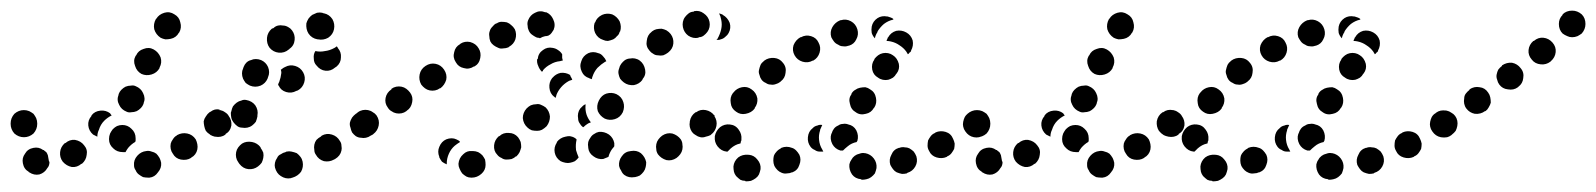

<svg xmlns="http://www.w3.org/2000/svg" viewBox="-45 -309 3001 361"><path d="M258 -3Q257 -8 255 -12Q252 -17 249 -20Q245 -23 240 -24Q235 -26 230 -25Q230 -25 230 -25Q220 -24 213 -16Q206 -8 207 2Q207 7 210 11Q212 16 216 19Q220 22 224 24Q229 25 234 25Q235 25 236 25Q246 24 252 15Q259 7 258 -3ZM10 15Q9 15 9 14Q0 9 -2 -2Q-4 -12 2 -20Q7 -29 18 -31Q28 -33 36 -27Q36 -27 37 -27Q39 -25 42 -23Q44 -20 45 -17Q46 -12 47 -6Q48 -5 48 -4Q48 -1 47 2Q46 5 44 7Q39 16 29 19Q19 21 10 15ZM113 -36Q107 -44 96 -46Q86 -47 78 -40H77Q69 -33 68 -23Q67 -13 73 -5Q80 3 90 5Q100 6 108 -1H109Q117 -8 118 -18Q120 -28 113 -36ZM326 -28Q327 -33 326 -38Q325 -43 323 -47Q317 -56 307 -58Q297 -60 288 -55L287 -54Q283 -52 280 -47Q277 -43 276 -39Q275 -34 276 -29Q277 -24 280 -20Q285 -11 295 -9Q306 -7 314 -12L315 -13Q319 -15 322 -19Q325 -23 326 -28ZM160 -47V-48Q160 -53 162 -58Q164 -62 167 -66Q171 -70 175 -72Q180 -74 185 -74Q195 -74 202 -67Q210 -60 210 -49V-48Q210 -47 210 -45Q210 -43 209 -42Q202 -38 196 -31Q193 -27 191 -23Q189 -23 188 -23Q187 -23 186 -23Q175 -23 168 -30Q160 -37 160 -47ZM0 -51Q10 -51 18 -58Q25 -66 25 -76V-77Q25 -82 23 -87Q21 -91 18 -95Q14 -98 10 -100Q5 -102 0 -102Q-10 -102 -18 -95Q-25 -87 -25 -77V-76Q-25 -66 -18 -58Q-10 -51 0 -51ZM385 -91Q383 -95 378 -98Q374 -101 369 -102Q364 -102 360 -101Q355 -100 351 -97H350Q341 -91 340 -81Q338 -71 344 -62Q347 -58 351 -55Q355 -53 360 -52Q365 -51 370 -52Q375 -53 379 -56V-57Q388 -62 390 -73Q391 -83 385 -91ZM127 -91V-92Q133 -100 144 -101Q154 -102 162 -96Q163 -94 165 -92Q157 -88 151 -82Q144 -75 141 -65Q138 -59 138 -52Q136 -53 134 -54Q132 -55 130 -56Q122 -63 121 -73Q120 -83 127 -91ZM193 -99Q197 -97 202 -98Q207 -98 212 -100Q216 -102 220 -106Q223 -109 225 -114V-115Q229 -124 224 -134Q220 -143 210 -147Q206 -149 201 -148Q196 -148 191 -146Q187 -144 183 -140Q180 -137 178 -132V-131Q174 -121 179 -112Q183 -103 193 -99ZM221 -170Q230 -166 240 -169Q250 -172 255 -181V-182Q260 -191 257 -201Q253 -211 244 -216Q235 -221 225 -217Q215 -214 211 -205L210 -204Q205 -195 209 -185Q212 -175 221 -170ZM257 -238Q261 -236 266 -235Q271 -235 276 -236Q281 -237 285 -240Q289 -243 291 -247L292 -248Q297 -257 294 -267Q292 -277 283 -282Q274 -288 264 -285Q254 -282 249 -274L248 -273Q243 -264 245 -254Q248 -244 257 -238Z M524 -5Q523 -10 520 -14Q517 -18 513 -21Q508 -23 503 -24Q499 -25 494 -24Q493 -24 492 -23Q487 -22 483 -19Q478 -17 476 -12Q473 -8 472 -3Q471 2 472 6Q475 17 483 22Q492 28 502 26Q504 25 505 25Q515 22 521 14Q526 5 524 -5ZM440 4Q444 1 447 -3Q449 -7 450 -12Q451 -17 450 -22Q448 -27 445 -31Q445 -31 445 -32Q439 -40 429 -42Q418 -44 410 -39Q406 -36 403 -32Q400 -28 399 -23Q398 -18 399 -13Q400 -8 403 -4Q404 -2 405 -1Q412 8 422 9Q432 10 440 4ZM597 -26Q598 -30 597 -35Q597 -40 594 -44Q589 -53 579 -56Q569 -59 560 -54L558 -52Q554 -50 550 -46Q547 -42 546 -37Q545 -32 546 -27Q546 -22 549 -18Q554 -9 564 -6Q574 -4 583 -9L585 -10Q590 -13 593 -17Q596 -21 597 -26ZM661 -90Q658 -94 654 -97Q649 -99 645 -100Q640 -101 635 -100Q630 -99 626 -96L624 -95Q620 -92 617 -88Q614 -83 613 -79Q612 -74 614 -69Q615 -64 617 -60Q620 -56 624 -53Q629 -50 634 -50Q638 -49 643 -50Q648 -51 652 -54L654 -55Q663 -61 665 -71Q667 -81 661 -90ZM359 -103Q355 -102 351 -99L349 -98Q345 -95 342 -90Q339 -86 338 -81Q338 -77 339 -72Q340 -67 342 -63Q345 -59 350 -56Q354 -53 359 -52Q363 -52 368 -53Q373 -54 377 -56L379 -58Q380 -58 380 -59Q381 -59 381 -59Q378 -62 376 -65Q370 -73 368 -83Q366 -92 367 -101L368 -103Q368 -103 368 -103Q363 -104 359 -103ZM394 -79Q397 -75 401 -72Q405 -69 410 -69Q415 -68 420 -69Q425 -70 429 -73Q433 -76 436 -80Q438 -85 439 -90V-92Q441 -102 435 -111Q429 -119 418 -121Q413 -122 409 -120Q404 -119 400 -116Q396 -113 393 -109Q391 -105 390 -100L389 -97Q389 -92 390 -87Q391 -83 394 -79ZM489 -182 491 -183Q500 -188 510 -185Q520 -182 525 -173Q530 -164 527 -154Q524 -144 515 -139L512 -138Q503 -133 493 -136Q483 -139 479 -148Q478 -149 478 -149Q478 -150 478 -150Q478 -151 479 -153L480 -155Q483 -163 484 -172Q484 -175 483 -178Q485 -179 486 -180Q487 -181 489 -182ZM412 -161Q414 -157 417 -153Q421 -150 425 -148Q435 -144 445 -148Q454 -152 458 -161L459 -164Q463 -173 459 -183Q455 -192 446 -196Q441 -198 436 -198Q431 -198 427 -196Q422 -195 418 -191Q415 -188 413 -183L412 -180Q410 -176 410 -171Q410 -166 412 -161ZM590 -219Q590 -220 589 -221Q588 -221 588 -222Q586 -220 584 -219Q575 -214 566 -213Q557 -211 548 -213Q548 -213 548 -213Q544 -207 545 -199Q545 -191 550 -186Q557 -177 567 -176Q577 -175 585 -182Q587 -183 588 -184Q596 -191 596 -201Q597 -211 590 -219ZM462 -219Q469 -211 479 -210Q490 -209 498 -216Q499 -216 499 -217Q508 -223 509 -234Q510 -244 504 -252Q501 -256 497 -258Q492 -261 487 -261Q482 -262 478 -261Q473 -260 469 -256Q468 -256 466 -255Q458 -248 457 -238Q456 -227 462 -219ZM542 -281Q538 -278 535 -274Q532 -269 531 -265Q530 -254 535 -246Q541 -237 552 -235Q552 -235 553 -235Q563 -233 572 -238Q581 -244 583 -254Q585 -264 580 -273Q574 -282 564 -284Q562 -284 561 -285Q556 -286 551 -285Q546 -283 542 -281Z M868 1Q868 -4 867 -9Q865 -13 862 -17Q858 -21 854 -23Q849 -25 844 -25H843Q833 -26 826 -19Q818 -12 817 -1Q817 4 819 8Q821 13 824 17Q827 20 832 23Q836 25 841 25H842Q852 25 860 18Q868 11 868 1ZM1165 14Q1168 10 1169 5Q1170 1 1170 -4Q1168 -14 1160 -21Q1152 -27 1141 -25Q1130 -24 1124 -15Q1118 -7 1119 3Q1120 8 1123 12Q1125 17 1129 20Q1133 23 1138 24Q1143 25 1148 24H1149Q1154 23 1158 21Q1162 18 1165 14ZM781 -13V-14Q777 -24 781 -33Q785 -43 794 -47Q799 -49 804 -49Q809 -49 813 -47Q815 -46 817 -45Q819 -44 820 -42Q815 -39 810 -35Q803 -29 799 -20Q795 -11 795 -2Q795 -1 795 0Q795 0 795 0Q795 0 795 0Q790 -2 786 -5Q783 -9 781 -13ZM1039 -47Q1038 -48 1038 -48Q1037 -48 1037 -49Q1028 -55 1018 -52Q1008 -50 1002 -42V-41Q996 -32 998 -22Q1000 -12 1009 -6Q1013 -4 1018 -3Q1023 -2 1027 -3Q1032 -4 1036 -6Q1040 -9 1043 -13Q1040 -20 1038 -27V-28Q1037 -37 1039 -46Q1039 -47 1039 -47ZM1238 -28Q1239 -33 1238 -38Q1238 -42 1235 -47Q1229 -55 1219 -58Q1209 -60 1200 -54Q1196 -51 1193 -47Q1190 -43 1189 -38Q1188 -33 1189 -28Q1189 -24 1192 -19Q1198 -11 1208 -8Q1218 -6 1227 -12Q1231 -15 1234 -19Q1237 -23 1238 -28ZM935 -32Q935 -37 934 -42Q932 -47 929 -51Q922 -59 912 -59Q901 -60 894 -53H893Q885 -46 884 -36Q883 -25 890 -18Q893 -14 898 -12Q902 -9 907 -9Q912 -9 917 -10Q922 -12 925 -15H926Q930 -19 932 -23Q934 -28 935 -32ZM1061 -31V-32Q1060 -37 1061 -42Q1062 -46 1065 -50Q1068 -55 1072 -57Q1076 -60 1081 -61Q1091 -62 1100 -56Q1108 -50 1110 -40V-39Q1110 -38 1110 -36Q1110 -35 1110 -34Q1108 -31 1106 -29Q1101 -22 1099 -14Q1097 -13 1094 -12Q1092 -11 1089 -10Q1079 -9 1071 -15Q1062 -21 1061 -31ZM1298 -91Q1295 -95 1290 -98Q1286 -100 1281 -101Q1276 -102 1272 -101Q1267 -100 1263 -97L1262 -96Q1254 -90 1252 -80Q1250 -70 1256 -61Q1259 -57 1263 -55Q1267 -52 1272 -51Q1277 -50 1282 -52Q1287 -53 1291 -55L1292 -56Q1300 -62 1302 -72Q1304 -82 1298 -91ZM663 -92Q660 -96 656 -98Q652 -101 647 -102Q642 -103 637 -102Q632 -101 628 -98Q619 -92 617 -81Q616 -71 621 -63Q624 -59 628 -56Q633 -53 638 -52Q642 -52 647 -53Q652 -54 656 -56L657 -57Q665 -63 667 -73Q669 -83 663 -92ZM981 -107Q977 -110 972 -112Q968 -114 963 -113Q958 -113 953 -111Q949 -109 945 -105Q938 -97 938 -87Q939 -76 947 -69Q950 -66 955 -64Q960 -63 965 -63Q970 -63 974 -65Q979 -68 982 -71L983 -72Q989 -80 989 -90Q988 -100 981 -107ZM1058 -93Q1055 -102 1056 -112Q1056 -113 1056 -113Q1053 -112 1051 -110Q1049 -108 1047 -106L1046 -105Q1043 -101 1042 -96Q1041 -91 1042 -86Q1042 -81 1045 -77Q1047 -73 1051 -70Q1052 -70 1052 -70Q1052 -70 1052 -70Q1056 -74 1061 -77Q1063 -78 1066 -79Q1061 -85 1058 -93ZM1092 -86Q1101 -82 1111 -85Q1121 -88 1126 -98Q1130 -108 1127 -117Q1124 -127 1114 -132Q1105 -136 1095 -133Q1086 -130 1081 -120Q1076 -110 1079 -100Q1083 -91 1092 -86ZM726 -135Q723 -139 719 -142Q715 -145 710 -146Q705 -147 700 -146Q695 -145 691 -142V-141Q682 -135 680 -125Q678 -115 684 -107Q687 -102 691 -100Q695 -97 700 -96Q705 -95 710 -96Q715 -97 719 -100L720 -101Q728 -106 730 -117Q732 -127 726 -135ZM1025 -157Q1028 -158 1031 -159Q1030 -162 1028 -165Q1027 -167 1027 -168Q1019 -173 1009 -172Q1000 -170 994 -163L993 -162Q987 -154 988 -144Q989 -133 997 -127Q998 -127 998 -126Q999 -126 1000 -125Q1000 -127 1001 -129V-130Q1004 -138 1010 -145Q1016 -152 1025 -157ZM790 -178Q784 -187 774 -189Q764 -191 755 -185Q746 -179 744 -169Q742 -159 747 -150Q750 -146 754 -143Q758 -140 763 -139Q768 -138 773 -139Q778 -140 782 -143H783Q791 -149 794 -159Q796 -169 790 -178ZM1118 -170Q1119 -165 1121 -161Q1124 -157 1128 -154Q1136 -148 1147 -149Q1157 -151 1163 -159V-160Q1170 -168 1168 -178Q1166 -189 1158 -195Q1154 -198 1149 -199Q1144 -200 1140 -199Q1135 -199 1130 -196Q1126 -193 1123 -189Q1120 -185 1119 -180Q1117 -175 1118 -170ZM1048 -194Q1051 -204 1061 -209Q1070 -213 1080 -209Q1085 -208 1089 -203Q1093 -199 1095 -194Q1094 -193 1093 -193Q1085 -188 1079 -182L1078 -181Q1072 -174 1069 -165Q1068 -163 1068 -160Q1067 -161 1065 -161Q1064 -161 1063 -162Q1053 -165 1049 -174Q1044 -184 1048 -194ZM976 -177V-176Q975 -175 974 -174Q969 -179 967 -185Q964 -191 965 -198H966Q967 -209 976 -215Q984 -221 994 -219Q1000 -218 1004 -215Q1009 -212 1012 -207Q1012 -204 1012 -200Q1013 -197 1013 -195Q1011 -195 1008 -194Q998 -193 990 -188Q982 -184 976 -177ZM855 -218Q850 -227 839 -230Q829 -232 821 -227L820 -226Q811 -221 809 -211Q806 -201 812 -192Q817 -183 827 -181Q837 -178 846 -184H847Q856 -189 858 -200Q860 -210 855 -218ZM1176 -214Q1179 -210 1183 -208Q1187 -205 1192 -205Q1197 -204 1202 -205Q1207 -207 1211 -210Q1220 -217 1221 -227Q1222 -237 1216 -245Q1213 -249 1208 -252Q1204 -254 1199 -255Q1194 -255 1189 -254Q1185 -253 1181 -250L1180 -249Q1172 -243 1171 -232Q1169 -222 1176 -214ZM923 -254Q920 -259 916 -262Q913 -265 908 -267Q903 -268 898 -268Q893 -268 889 -265H888Q884 -263 881 -259Q877 -255 876 -251Q874 -246 875 -241Q875 -236 877 -231Q879 -227 883 -224Q887 -221 892 -219Q896 -217 901 -218Q906 -218 911 -220L912 -221Q921 -226 924 -235Q927 -245 923 -254ZM1089 -234Q1093 -232 1098 -232Q1103 -233 1108 -235Q1112 -237 1115 -241Q1119 -244 1120 -249L1121 -250Q1124 -259 1120 -269Q1115 -278 1106 -282Q1096 -285 1087 -281Q1077 -276 1074 -267L1073 -266Q1070 -256 1074 -247Q1079 -237 1089 -234ZM1327 -266Q1330 -256 1325 -247Q1323 -243 1319 -240Q1315 -236 1310 -235Q1308 -234 1306 -234Q1304 -234 1302 -234Q1303 -235 1304 -236Q1309 -245 1311 -254Q1313 -263 1311 -272Q1310 -278 1307 -284Q1309 -283 1310 -283Q1312 -282 1313 -282Q1314 -281 1314 -281Q1323 -276 1327 -266ZM955 -244Q951 -247 949 -252Q947 -256 947 -261Q946 -266 948 -271Q952 -281 961 -285Q970 -290 980 -286Q981 -286 982 -286Q991 -282 995 -273Q1000 -263 996 -253Q994 -250 992 -247Q990 -244 986 -242Q983 -241 980 -241Q975 -240 970 -237Q969 -238 967 -238Q965 -238 963 -239Q963 -239 963 -239Q959 -241 955 -244ZM1243 -277Q1240 -273 1239 -268Q1238 -263 1239 -258Q1241 -248 1249 -242Q1258 -236 1268 -238L1269 -239Q1274 -239 1278 -242Q1282 -245 1285 -249Q1288 -253 1289 -258Q1290 -263 1289 -268Q1287 -278 1278 -284Q1270 -290 1260 -288L1259 -287Q1254 -287 1250 -284Q1246 -281 1243 -277Z M1376 26Q1380 23 1382 19Q1384 14 1385 9Q1386 -1 1379 -9Q1373 -17 1363 -18H1362Q1351 -19 1343 -13Q1335 -6 1334 4Q1334 9 1335 14Q1336 18 1339 22Q1343 26 1347 29Q1351 31 1356 31L1357 32Q1362 32 1367 31Q1372 29 1376 26ZM1593 24Q1597 21 1600 17Q1602 12 1603 7Q1604 -3 1598 -11Q1592 -19 1582 -21H1581Q1576 -22 1571 -20Q1566 -19 1562 -16Q1558 -13 1556 -9Q1553 -5 1552 0Q1551 10 1557 19Q1563 27 1574 28L1575 29Q1580 29 1584 28Q1589 27 1593 24ZM1678 -15Q1676 -20 1673 -24Q1670 -27 1665 -30Q1661 -32 1656 -32Q1651 -33 1646 -31H1645Q1635 -28 1631 -18Q1626 -9 1629 1Q1631 5 1634 9Q1637 13 1641 15Q1646 17 1651 18Q1656 18 1660 17L1661 16Q1671 13 1676 4Q1681 -5 1678 -15ZM1458 -18Q1455 -23 1452 -26Q1448 -30 1444 -31Q1439 -33 1434 -33Q1429 -33 1424 -31L1423 -30Q1419 -28 1416 -25Q1412 -21 1410 -16Q1409 -12 1409 -7Q1409 -2 1411 3Q1413 7 1417 11Q1420 14 1425 16Q1430 18 1435 17Q1440 17 1444 15H1445Q1455 11 1458 1Q1462 -9 1458 -18ZM1749 -29Q1750 -34 1750 -39Q1749 -44 1747 -48Q1743 -58 1733 -61Q1723 -64 1714 -60L1713 -59Q1708 -57 1705 -53Q1702 -49 1700 -45Q1699 -40 1699 -35Q1699 -30 1702 -25Q1706 -16 1716 -13Q1726 -10 1735 -14L1736 -15Q1741 -17 1744 -21Q1747 -25 1749 -29ZM1492 -73Q1487 -72 1484 -69L1483 -68Q1475 -62 1474 -51Q1473 -41 1479 -33Q1482 -29 1487 -27Q1491 -24 1496 -24Q1498 -24 1499 -24Q1501 -24 1503 -24Q1502 -26 1501 -28Q1496 -36 1495 -46Q1494 -55 1497 -64V-65Q1499 -70 1501 -74Q1496 -75 1492 -73ZM1299 -52V-53Q1301 -63 1309 -70Q1317 -76 1327 -75Q1338 -74 1344 -65Q1350 -57 1349 -47V-46Q1349 -44 1348 -43Q1348 -41 1347 -39Q1347 -39 1346 -39Q1337 -37 1329 -30Q1326 -27 1323 -24Q1322 -24 1322 -24Q1321 -24 1321 -24Q1311 -25 1304 -34Q1298 -42 1299 -52ZM1518 -57 1519 -59Q1520 -63 1523 -67Q1526 -71 1531 -73Q1535 -76 1540 -76Q1545 -77 1550 -75Q1560 -73 1565 -64Q1570 -54 1567 -44L1566 -43Q1566 -43 1566 -43Q1566 -43 1566 -42Q1556 -40 1549 -34Q1544 -30 1540 -26Q1539 -26 1537 -26Q1536 -26 1535 -26Q1525 -29 1520 -38Q1515 -48 1518 -57ZM1816 -72Q1817 -77 1816 -82Q1815 -87 1812 -91Q1806 -99 1796 -101Q1785 -103 1777 -97L1776 -96Q1772 -94 1769 -89Q1767 -85 1766 -80Q1765 -75 1766 -71Q1767 -66 1770 -62Q1776 -53 1786 -51Q1796 -49 1805 -55V-56Q1810 -59 1812 -63Q1815 -67 1816 -72ZM1295 -88Q1297 -89 1299 -91Q1299 -91 1299 -91Q1299 -92 1298 -92Q1292 -100 1282 -102Q1272 -104 1264 -98H1263Q1254 -92 1252 -81Q1251 -71 1256 -63Q1260 -58 1265 -55Q1271 -52 1277 -52Q1277 -53 1277 -55V-56Q1278 -65 1283 -73Q1287 -82 1295 -88ZM1564 -98Q1572 -92 1583 -95Q1593 -97 1598 -106L1599 -107Q1604 -115 1602 -125Q1600 -136 1591 -141Q1587 -144 1582 -145Q1577 -145 1572 -144Q1567 -143 1563 -140Q1559 -138 1556 -133V-132Q1550 -124 1553 -114Q1555 -103 1564 -98ZM1339 -99Q1347 -93 1357 -95Q1368 -97 1374 -105V-106Q1380 -114 1379 -124Q1377 -135 1368 -141Q1360 -147 1350 -145Q1340 -143 1334 -135L1333 -134Q1327 -126 1329 -115Q1330 -105 1339 -99ZM1382 -177Q1381 -173 1383 -168Q1384 -163 1387 -159Q1390 -155 1395 -153Q1399 -150 1404 -150Q1409 -149 1414 -151Q1418 -152 1422 -155L1423 -156Q1431 -162 1432 -172Q1434 -183 1427 -191Q1421 -199 1411 -200Q1400 -201 1392 -195L1391 -194Q1387 -191 1385 -187Q1383 -182 1382 -177ZM1606 -163Q1610 -160 1615 -159Q1620 -158 1625 -159Q1629 -160 1634 -163Q1638 -166 1640 -170L1641 -171Q1647 -179 1645 -189Q1642 -200 1634 -205Q1630 -208 1625 -209Q1620 -210 1615 -209Q1610 -208 1606 -205Q1602 -202 1599 -198V-197Q1593 -189 1595 -178Q1597 -168 1606 -163ZM1449 -205Q1454 -196 1464 -193Q1474 -190 1483 -195H1484Q1493 -200 1496 -210Q1499 -220 1494 -229Q1490 -238 1480 -241Q1470 -244 1461 -239H1460Q1451 -234 1447 -224Q1444 -214 1449 -205ZM1624 -238 1625 -239Q1630 -248 1640 -251Q1650 -253 1659 -248Q1668 -243 1671 -233Q1673 -223 1668 -214V-213Q1667 -211 1665 -210Q1664 -208 1662 -207Q1661 -209 1659 -212Q1654 -219 1646 -224Q1639 -229 1630 -231Q1626 -232 1622 -232Q1622 -234 1623 -235Q1624 -237 1624 -238ZM1518 -239Q1520 -235 1523 -231Q1526 -227 1531 -225Q1535 -222 1540 -222Q1545 -221 1550 -223H1551Q1561 -226 1565 -235Q1570 -244 1567 -254Q1564 -264 1555 -269Q1546 -274 1536 -271H1535Q1525 -267 1520 -258Q1515 -249 1518 -239ZM1623 -278H1624Q1627 -277 1630 -276Q1633 -275 1635 -273Q1635 -273 1634 -272Q1625 -270 1617 -264Q1610 -258 1605 -250V-249Q1601 -243 1600 -237Q1596 -241 1594 -247Q1593 -253 1594 -259Q1596 -269 1605 -275Q1613 -280 1623 -278Z M2050 -3Q2049 -8 2047 -12Q2044 -17 2041 -20Q2037 -23 2032 -24Q2027 -26 2022 -25Q2022 -25 2022 -25Q2012 -24 2005 -16Q1998 -8 1999 2Q1999 7 2002 11Q2004 16 2008 19Q2012 22 2016 24Q2021 25 2026 25Q2027 25 2028 25Q2038 24 2044 15Q2051 7 2050 -3ZM1802 15Q1801 15 1801 14Q1792 9 1790 -2Q1788 -12 1794 -20Q1799 -29 1810 -31Q1820 -33 1828 -27Q1828 -27 1829 -27Q1831 -25 1834 -23Q1836 -20 1837 -17Q1838 -12 1839 -6Q1840 -5 1840 -4Q1840 -1 1839 2Q1838 5 1836 7Q1831 16 1821 19Q1811 21 1802 15ZM1905 -36Q1899 -44 1888 -46Q1878 -47 1870 -40H1869Q1861 -33 1860 -23Q1859 -13 1865 -5Q1872 3 1882 5Q1892 6 1900 -1H1901Q1909 -8 1910 -18Q1912 -28 1905 -36ZM2118 -28Q2119 -33 2118 -38Q2117 -43 2115 -47Q2109 -56 2099 -58Q2089 -60 2080 -55L2079 -54Q2075 -52 2072 -47Q2069 -43 2068 -39Q2067 -34 2068 -29Q2069 -24 2072 -20Q2077 -11 2087 -9Q2098 -7 2106 -12L2107 -13Q2111 -15 2114 -19Q2117 -23 2118 -28ZM1952 -47V-48Q1952 -53 1954 -58Q1956 -62 1959 -66Q1963 -70 1967 -72Q1972 -74 1977 -74Q1987 -74 1994 -67Q2002 -60 2002 -49V-48Q2002 -47 2002 -45Q2002 -43 2001 -42Q1994 -38 1988 -31Q1985 -27 1983 -23Q1981 -23 1980 -23Q1979 -23 1978 -23Q1967 -23 1960 -30Q1952 -37 1952 -47ZM1792 -51Q1802 -51 1810 -58Q1817 -66 1817 -76V-77Q1817 -82 1815 -87Q1813 -91 1810 -95Q1806 -98 1802 -100Q1797 -102 1792 -102Q1782 -102 1774 -95Q1767 -87 1767 -77V-76Q1767 -66 1774 -58Q1782 -51 1792 -51ZM2177 -91Q2175 -95 2170 -98Q2166 -101 2161 -102Q2156 -102 2152 -101Q2147 -100 2143 -97H2142Q2133 -91 2132 -81Q2130 -71 2136 -62Q2139 -58 2143 -55Q2147 -53 2152 -52Q2157 -51 2162 -52Q2167 -53 2171 -56V-57Q2180 -62 2182 -73Q2183 -83 2177 -91ZM1919 -91V-92Q1925 -100 1936 -101Q1946 -102 1954 -96Q1955 -94 1957 -92Q1949 -88 1943 -82Q1936 -75 1933 -65Q1930 -59 1930 -52Q1928 -53 1926 -54Q1924 -55 1922 -56Q1914 -63 1913 -73Q1912 -83 1919 -91ZM1985 -99Q1989 -97 1994 -98Q1999 -98 2004 -100Q2008 -102 2012 -106Q2015 -109 2017 -114V-115Q2021 -124 2016 -134Q2012 -143 2002 -147Q1998 -149 1993 -148Q1988 -148 1983 -146Q1979 -144 1975 -140Q1972 -137 1970 -132V-131Q1966 -121 1971 -112Q1975 -103 1985 -99ZM2013 -170Q2022 -166 2032 -169Q2042 -172 2047 -181V-182Q2052 -191 2049 -201Q2045 -211 2036 -216Q2027 -221 2017 -217Q2007 -214 2003 -205L2002 -204Q1997 -195 2001 -185Q2004 -175 2013 -170ZM2049 -238Q2053 -236 2058 -235Q2063 -235 2068 -236Q2073 -237 2077 -240Q2081 -243 2083 -247L2084 -248Q2089 -257 2086 -267Q2084 -277 2075 -282Q2066 -288 2056 -285Q2046 -282 2041 -274L2040 -273Q2035 -264 2037 -254Q2040 -244 2049 -238Z M2254 26Q2258 23 2260 19Q2262 14 2263 9Q2264 -1 2257 -9Q2251 -17 2241 -18H2240Q2229 -19 2221 -13Q2213 -6 2212 4Q2212 9 2213 14Q2214 18 2217 22Q2221 26 2225 29Q2229 31 2234 31L2235 32Q2240 32 2245 31Q2250 29 2254 26ZM2471 24Q2475 21 2478 17Q2480 12 2481 7Q2482 -3 2476 -11Q2470 -19 2460 -21H2459Q2454 -22 2449 -20Q2444 -19 2440 -16Q2436 -13 2434 -9Q2431 -5 2430 0Q2429 10 2435 19Q2441 27 2452 28L2453 29Q2458 29 2462 28Q2467 27 2471 24ZM2556 -15Q2554 -20 2551 -24Q2548 -27 2543 -30Q2539 -32 2534 -32Q2529 -33 2524 -31H2523Q2513 -28 2509 -18Q2504 -9 2507 1Q2509 5 2512 9Q2515 13 2519 15Q2524 17 2529 18Q2534 18 2538 17L2539 16Q2549 13 2554 4Q2559 -5 2556 -15ZM2336 -18Q2333 -23 2330 -26Q2326 -30 2322 -31Q2317 -33 2312 -33Q2307 -33 2302 -31L2301 -30Q2297 -28 2294 -25Q2290 -21 2288 -16Q2287 -12 2287 -7Q2287 -2 2289 3Q2291 7 2295 11Q2298 14 2303 16Q2308 18 2313 17Q2318 17 2322 15H2323Q2333 11 2336 1Q2340 -9 2336 -18ZM2627 -29Q2628 -34 2628 -39Q2627 -44 2625 -48Q2621 -58 2611 -61Q2601 -64 2592 -60L2591 -59Q2586 -57 2583 -53Q2580 -49 2578 -45Q2577 -40 2577 -35Q2577 -30 2580 -25Q2584 -16 2594 -13Q2604 -10 2613 -14L2614 -15Q2619 -17 2622 -21Q2625 -25 2627 -29ZM2370 -73Q2365 -72 2362 -69L2361 -68Q2353 -62 2352 -51Q2351 -41 2357 -33Q2360 -29 2365 -27Q2369 -24 2374 -24Q2376 -24 2377 -24Q2379 -24 2381 -24Q2380 -26 2379 -28Q2374 -36 2373 -46Q2372 -55 2375 -64V-65Q2377 -70 2379 -74Q2374 -75 2370 -73ZM2177 -52V-53Q2179 -63 2187 -70Q2195 -76 2205 -75Q2216 -74 2222 -65Q2228 -57 2227 -47V-46Q2227 -44 2226 -43Q2226 -41 2225 -39Q2225 -39 2224 -39Q2215 -37 2207 -30Q2204 -27 2201 -24Q2200 -24 2200 -24Q2199 -24 2199 -24Q2189 -25 2182 -34Q2176 -42 2177 -52ZM2396 -57 2397 -59Q2398 -63 2401 -67Q2404 -71 2409 -73Q2413 -76 2418 -76Q2423 -77 2428 -75Q2438 -73 2443 -64Q2448 -54 2445 -44L2444 -43Q2444 -43 2444 -43Q2444 -43 2444 -42Q2434 -40 2427 -34Q2422 -30 2418 -26Q2417 -26 2415 -26Q2414 -26 2413 -26Q2403 -29 2398 -38Q2393 -48 2396 -57ZM2694 -72Q2695 -77 2694 -82Q2693 -87 2690 -91Q2684 -99 2674 -101Q2663 -103 2655 -97L2654 -96Q2650 -94 2647 -89Q2645 -85 2644 -80Q2643 -75 2644 -71Q2645 -66 2648 -62Q2654 -53 2664 -51Q2674 -49 2683 -55V-56Q2688 -59 2690 -63Q2693 -67 2694 -72ZM2173 -88Q2175 -89 2177 -91Q2177 -91 2177 -91Q2177 -92 2176 -92Q2170 -100 2160 -102Q2150 -104 2142 -98H2141Q2132 -92 2130 -81Q2129 -71 2134 -63Q2138 -58 2143 -55Q2149 -52 2155 -52Q2155 -53 2155 -55V-56Q2156 -65 2161 -73Q2165 -82 2173 -88ZM2442 -98Q2450 -92 2461 -95Q2471 -97 2476 -106L2477 -107Q2482 -115 2480 -125Q2478 -136 2469 -141Q2465 -144 2460 -145Q2455 -145 2450 -144Q2445 -143 2441 -140Q2437 -138 2434 -133V-132Q2428 -124 2431 -114Q2433 -103 2442 -98ZM2217 -99Q2225 -93 2235 -95Q2246 -97 2252 -105V-106Q2258 -114 2257 -124Q2255 -135 2246 -141Q2238 -147 2228 -145Q2218 -143 2212 -135L2211 -134Q2205 -126 2207 -115Q2208 -105 2217 -99ZM2260 -177Q2259 -173 2261 -168Q2262 -163 2265 -159Q2268 -155 2273 -153Q2277 -150 2282 -150Q2287 -149 2292 -151Q2296 -152 2300 -155L2301 -156Q2309 -162 2310 -172Q2312 -183 2305 -191Q2299 -199 2289 -200Q2278 -201 2270 -195L2269 -194Q2265 -191 2263 -187Q2261 -182 2260 -177ZM2484 -163Q2488 -160 2493 -159Q2498 -158 2503 -159Q2507 -160 2512 -163Q2516 -166 2518 -170L2519 -171Q2525 -179 2523 -189Q2520 -200 2512 -205Q2508 -208 2503 -209Q2498 -210 2493 -209Q2488 -208 2484 -205Q2480 -202 2477 -198V-197Q2471 -189 2473 -178Q2475 -168 2484 -163ZM2327 -205Q2332 -196 2342 -193Q2352 -190 2361 -195H2362Q2371 -200 2374 -210Q2377 -220 2372 -229Q2368 -238 2358 -241Q2348 -244 2339 -239H2338Q2329 -234 2325 -224Q2322 -214 2327 -205ZM2502 -238 2503 -239Q2508 -248 2518 -251Q2528 -253 2537 -248Q2546 -243 2549 -233Q2551 -223 2546 -214V-213Q2545 -211 2543 -210Q2542 -208 2540 -207Q2539 -209 2537 -212Q2532 -219 2524 -224Q2517 -229 2508 -231Q2504 -232 2500 -232Q2500 -234 2501 -235Q2502 -237 2502 -238ZM2396 -239Q2398 -235 2401 -231Q2404 -227 2409 -225Q2413 -222 2418 -222Q2423 -221 2428 -223H2429Q2439 -226 2443 -235Q2448 -244 2445 -254Q2442 -264 2433 -269Q2424 -274 2414 -271H2413Q2403 -267 2398 -258Q2393 -249 2396 -239ZM2501 -278H2502Q2505 -277 2508 -276Q2511 -275 2513 -273Q2513 -273 2512 -272Q2503 -270 2495 -264Q2488 -258 2483 -250V-249Q2479 -243 2478 -237Q2474 -241 2472 -247Q2471 -253 2472 -259Q2474 -269 2483 -275Q2491 -280 2501 -278Z M2695 -72Q2696 -77 2695 -82Q2694 -87 2691 -91Q2688 -95 2684 -97Q2680 -100 2675 -101Q2670 -102 2665 -100Q2660 -99 2656 -96Q2651 -93 2649 -89Q2646 -85 2645 -80Q2645 -75 2646 -70Q2647 -65 2650 -61Q2653 -57 2657 -54Q2661 -52 2666 -51Q2671 -50 2676 -51Q2680 -52 2684 -55L2685 -56Q2689 -59 2692 -63Q2694 -67 2695 -72ZM2758 -116Q2758 -121 2757 -126Q2756 -131 2753 -135Q2747 -144 2737 -145Q2727 -147 2718 -141V-140Q2714 -137 2711 -133Q2708 -129 2708 -124Q2707 -119 2708 -114Q2709 -109 2712 -105Q2718 -97 2728 -95Q2739 -94 2747 -100H2748Q2752 -103 2754 -107Q2757 -112 2758 -116ZM2814 -181Q2808 -189 2798 -191Q2788 -192 2779 -186V-185Q2775 -182 2772 -178Q2770 -174 2769 -169Q2768 -164 2770 -159Q2771 -154 2774 -150Q2780 -142 2790 -141Q2801 -139 2809 -145L2810 -146Q2818 -152 2819 -162Q2821 -173 2814 -181ZM2874 -229Q2867 -237 2857 -238Q2847 -239 2839 -232H2838Q2830 -225 2829 -215Q2828 -205 2835 -197Q2841 -189 2852 -188Q2862 -187 2870 -193L2871 -194Q2879 -201 2880 -211Q2881 -221 2874 -229ZM2929 -282Q2921 -289 2911 -289Q2900 -289 2893 -282V-281Q2886 -274 2886 -264Q2886 -253 2893 -246Q2897 -243 2902 -241Q2906 -239 2911 -239Q2916 -239 2921 -241Q2925 -243 2929 -246Q2936 -254 2936 -264Q2936 -275 2929 -282Z"/></svg>

Font: FRB American Cursive Guidelines Arrows Dotted Black
Style: Bold Italic
Weight: 900
Italic angle: -25°
Version: Version 2.0;Modular Font Editor K font №1